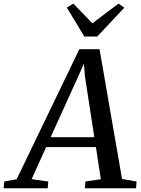

<svg xmlns="http://www.w3.org/2000/svg" viewBox="-86 -1012 758 1032"><path d="M-66.5 0 -63 -36.5 3.5 -48.5 340.5 -747.5H449L570 -50L648 -36.5L645.5 0H370.5L373 -36.5L456 -48.5L429.5 -221.5H162L84 -49L173.5 -36.5L170.5 0ZM338.5 -610 186 -274.5H421L370.5 -602L365 -670.5ZM367.5 -815.5 273 -971.5 308 -992.5Q334 -966 359.5 -939.8Q385 -913.5 410.5 -886.5Q444.5 -913 479.8 -939.2Q515 -965.5 551 -992.5L582.5 -971L436.5 -815.5Z"/></svg>

Font: Merriweather Text Regular
Style: Italic
Weight: 400
Italic angle: -7.8°
Designer: Eben Sorkin
Foundry: Eben Sorkin
Version: Version 2.100; ttfautohint (v1.7.19-72a1) -l 8 -r 50 -G 200 